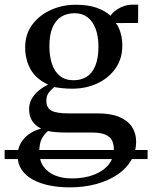

<svg xmlns="http://www.w3.org/2000/svg" viewBox="-58 -559 656 828"><path d="M578.5 88V127H-38V88ZM241 249Q196 249 155.5 240.8Q115 232.5 84 215.8Q53 199 35.5 173.2Q18 147.5 18 112.5Q18 82.5 31.2 59Q44.5 35.5 67.5 19.2Q90.5 3 119.5 -4.5Q95 -16.5 81.2 -37Q67.5 -57.5 67.5 -88.5Q67.5 -113 79 -133Q90.5 -153 109.2 -168.5Q128 -184 149.5 -194Q96 -219.5 73.2 -261.2Q50.5 -303 50.5 -354.5Q50.5 -412 81.5 -453.2Q112.5 -494.5 162.2 -516.5Q212 -538.5 268.5 -538.5Q323.5 -538.5 360.2 -525Q397 -511.5 418.5 -491Q430 -509.5 457 -524.2Q484 -539 513.5 -539H538L537.5 -460L441.5 -459.5Q449.5 -450 455.8 -435.2Q462 -420.5 465.8 -402Q469.5 -383.5 469.5 -362.5Q469.5 -305.5 440 -263.8Q410.5 -222 361.5 -199.2Q312.5 -176.5 253 -176.5Q233.5 -176.5 213 -178.5Q192.5 -180.5 176 -183.5Q164 -174.5 153 -160.5Q142 -146.5 142 -124.5Q142 -93 164.2 -81.5Q186.5 -70 238 -70H364Q419.5 -70 456 -54.8Q492.5 -39.5 510.8 -12.2Q529 15 529 51Q529 96.5 507.5 132.8Q486 169 447 195Q408 221 355.8 235Q303.5 249 241 249ZM252 210.5Q305 210.5 346 195Q387 179.5 410 151.2Q433 123 433 85.5Q433 63 425 46.8Q417 30.5 396.2 21.5Q375.5 12.5 336.5 12.5H226Q202 12.5 182.5 10.8Q163 9 149 6Q133 19 122.2 39.2Q111.5 59.5 111.5 95Q111.5 133.5 129.5 159Q147.5 184.5 179.2 197.5Q211 210.5 252 210.5ZM258.5 -213Q312 -213 339.2 -250.2Q366.5 -287.5 366.5 -358.5Q366.5 -403 354.2 -435.2Q342 -467.5 319.2 -484.8Q296.5 -502 264.5 -502Q230.5 -502 206 -486.8Q181.5 -471.5 168.2 -439.8Q155 -408 155 -359.5Q155 -317 166 -283.8Q177 -250.5 200 -231.8Q223 -213 258.5 -213Z"/></svg>

Font: Merriweather 96pt
Style: Regular
Weight: 400
Version: Version 2.100